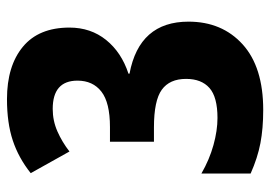

<svg xmlns="http://www.w3.org/2000/svg" viewBox="-132 -632 774 550"><g transform="rotate(-90 255.0 -357.0)"><path d="M451 -545Q451 -484 415.5 -440Q380 -396 319 -376V-373Q468 -345 468 -204Q468 -108 403 -49Q338 10 215 10Q162 10 120 2Q78 -6 33 -26V-167Q73 -144 114.5 -132.5Q156 -121 192 -121Q252 -121 278 -144Q304 -167 304 -211Q304 -258 273 -280.5Q242 -303 165 -303H124V-429H166Q236 -429 267.5 -453.5Q299 -478 299 -522Q299 -593 218 -593Q184 -593 153.5 -579.5Q123 -566 96 -545L34 -656Q78 -691 128 -707.5Q178 -724 246 -724Q341 -724 396 -678.5Q451 -633 451 -545Z"/></g></svg>

Font: Noto Sans Myanmar Condensed ExtraBold
Style: Regular
Weight: 800
Width: 3
Designer: Monotype Design Team
Foundry: Monotype Imaging Inc.
Version: Version 2.107; ttfautohint (v1.8.4.7-5d5b)